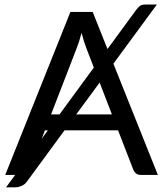

<svg xmlns="http://www.w3.org/2000/svg" viewBox="-20 -769 722 844"><path d="M472 -266 418 -406 315 -266ZM190 -196H177.5L163.5 -159ZM204.5 -266H241.5L392.5 -472L359.5 -557.5Q354.5 -570.5 349 -587.8Q343.5 -605 338.5 -624.5Q328 -584 317 -557ZM674 0H599Q586 0 578 -6.5Q570 -13 566 -23L499 -196H263.5L100 27Q89.5 42 74.8 48.2Q60 54.5 45.5 54.5H6.5L46.5 0H3L289.5 -716.5H387.5L452.5 -553.5L577.5 -724Q587.5 -737.5 595.5 -743.2Q603.5 -749 619.5 -749H669.5L478.5 -489Z"/></svg>

Font: Lato
Style: Regular
Weight: 400
Designer: Lukasz Dziedzic with Adam Twardoch and Botio Nikoltchev
Foundry: tyPoland Lukasz Dziedzic
Version: Version 2.015; 2015-08-06; http://www.latofonts.com/